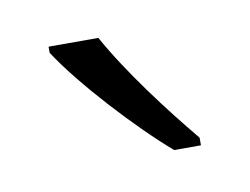

<svg xmlns="http://www.w3.org/2000/svg" viewBox="-35 -809 321 247"><g transform="rotate(-10 125.5 -685.5)"><path d="M105 -765H40V-757C69 -712 133 -643 176 -606H211V-616C177 -657 132 -716 105 -765Z"/></g></svg>

Font: Noto Sans Gujarati Condensed Light
Style: Regular
Weight: 300
Width: 3
Designer: Jelle Bosma - Monotype Design Team, Universal Thirst
Foundry: Monotype Imaging Inc.
Version: Version 2.106